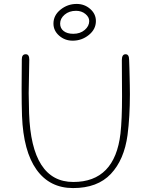

<svg xmlns="http://www.w3.org/2000/svg" viewBox="-20 -951 771 977"><path d="M350 -744Q310 -744 281 -769.5Q252 -795 252 -831Q252 -873 288 -902Q324 -931 370 -931Q410 -931 439 -905.5Q468 -880 468 -844Q468 -802 432 -773Q396 -744 350 -744ZM353 -779Q388 -779 411 -798.5Q434 -818 434 -844Q434 -864 414.5 -880Q395 -896 367 -896Q332 -896 309 -876.5Q286 -857 286 -831Q286 -807 304 -793Q322 -779 353 -779ZM352 6Q233 6 166 -87.5Q99 -181 92 -361Q90 -417 90 -500Q90 -527 90.5 -577Q91 -627 91 -649Q91 -675 111 -675Q129 -675 129 -648Q129 -620 127.5 -563Q126 -506 126 -477Q126 -443 128 -375Q140 -25 353 -25Q564 -25 593 -271Q601 -342 601 -461Q601 -490 600.5 -551Q600 -612 600 -645Q600 -675 619 -675Q637 -675 637 -647Q637 -646 637.5 -634.5Q638 -623 638.5 -604.5Q639 -586 639.5 -564Q640 -542 640.5 -517Q641 -492 641 -471Q641 -357 629 -264Q612 -138 544 -66Q476 6 352 6Z"/></svg>

Font: Comic Neue Light
Style: Regular
Weight: 300
Designer: Craig Rozynski
Foundry: Craig Rozynski
Version: Version 2.003